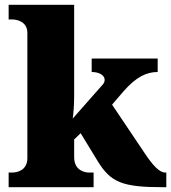

<svg xmlns="http://www.w3.org/2000/svg" viewBox="-20 -780 714 800"><path d="M16 0H370V-61H351C334 -61 289 -69 289 -125V-199L316 -225L388 -107C442 -20 490 0 659 0H673V-61H669C644 -61 617 -90 580 -146L447 -344L496 -401C548 -460 591 -480 637 -480V-536H362V-480C395 -480 416 -465 416 -448C416 -445 416 -438 410 -430L283 -286C286 -304 289 -345 289 -379V-760H16V-699H31C47 -699 94 -692 94 -643V-121C94 -68 48 -61 31 -61H16Z"/></svg>

Font: Noto Serif Georgian Black
Style: Regular
Weight: 900
Designer: Monotype Design Team, Akaki Razmadze
Foundry: Google LLC
Version: Version 2.003